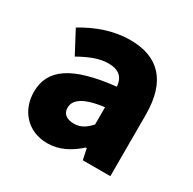

<svg xmlns="http://www.w3.org/2000/svg" viewBox="-136 -722 878 875"><g transform="rotate(30 303.0 -284.5)"><path d="M216 14C279 14 332 -15 379 -57H384L396 0H541V-323C541 -501 458 -583 311 -583C222 -583 141 -553 66 -508L128 -391C185 -423 232 -441 277 -441C335 -441 359 -414 363 -368C141 -344 47 -279 47 -159C47 -64 111 14 216 14ZM277 -124C240 -124 216 -140 216 -173C216 -213 252 -246 363 -260V-169C337 -141 313 -124 277 -124Z"/></g></svg>

Font: Noto Sans HK Black
Style: Regular
Weight: 900
Designer: Ryoko NISHIZUKA 西塚涼子 (kana, bopomofo & ideographs); Paul D. Hunt (Latin, Greek & Cyrillic); Sandoll Communications 산돌커뮤니
Foundry: Adobe
Version: Version 2.004;hotconv 1.0.118;makeotfexe 2.5.65603